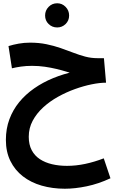

<svg xmlns="http://www.w3.org/2000/svg" viewBox="-20 -761 727 1175"><path d="M377 394Q301 394 235 375Q169 356 120 318Q71 280 43.5 224Q16 168 16 95Q16 27 37.5 -31Q59 -89 97.5 -136Q136 -183 189 -220Q242 -257 305.5 -283Q369 -309 439 -324L441 -306Q417 -313 388 -322Q359 -331 325.5 -339Q292 -347 254.5 -352.5Q217 -358 176 -358Q140 -358 108.5 -353.5Q77 -349 53 -343L32 -479Q61 -488 94.5 -494Q128 -500 164 -500Q218 -500 264 -490.5Q310 -481 350.5 -467Q391 -453 428.5 -438.5Q466 -424 502 -414.5Q538 -405 576 -405H616L629 -255Q591 -255 541.5 -245Q492 -235 439 -216Q386 -197 335.5 -169Q285 -141 244.5 -104Q204 -67 180 -22Q156 23 156 76Q156 124 174 158Q192 192 224 213Q256 234 298.5 244Q341 254 390 254Q445 254 501.5 242Q558 230 615 208L656 330Q583 364 511 379Q439 394 377 394ZM330 -593Q299 -593 277.5 -614Q256 -635 256 -666Q256 -697 277.5 -719Q299 -741 330 -741Q360 -741 381.5 -719Q403 -697 403 -666Q403 -635 381.5 -614Q360 -593 330 -593Z"/></svg>

Font: Noto Sans
Style: Bold
Weight: 700
Designer: Monotype Design Team
Foundry: Monotype Imaging Inc.
Version: Version 2.000;GOOG;noto-source:20170915:90ef993387c0; ttfaut